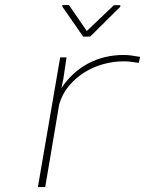

<svg xmlns="http://www.w3.org/2000/svg" viewBox="-20 -762 627 782"><path d="M483.4 -538.1Q500.5 -538.1 517.3 -535.6Q534.2 -533.2 550.8 -530.3L544.9 -505.9Q529.3 -508.3 513.9 -510.3Q498.5 -512.2 482.9 -512.2Q441.9 -512.2 400.4 -500.7Q358.9 -489.3 323.2 -466.8Q287.6 -444.3 260.5 -411.9Q233.4 -379.4 221.2 -337.4L164.1 0H134.3L225.1 -528.3H251L237.3 -436.5L230 -402.8Q251.5 -435.5 279.1 -460.9Q306.6 -486.3 338.9 -503.4Q371.1 -520.5 407.7 -529.3Q444.3 -538.1 483.4 -538.1ZM333.5 -635.7 443.8 -740.7H470.2L469.7 -734.4L347.2 -612.8H318.8L233.4 -735.8L233.9 -741.2L260.7 -741.7Z"/></svg>

Font: Roboto Mono Thin
Style: Italic
Weight: 250
Designer: Google
Version: Version 2.000985; 2015; ttfautohint (v1.3)